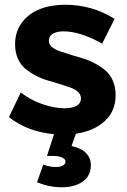

<svg xmlns="http://www.w3.org/2000/svg" viewBox="-20 -565 539 814"><path d="M187 -392.1Q187 -377.9 199.2 -366.7Q211.4 -355.5 231.4 -348.6Q251.5 -341.8 276.9 -333.7Q302.2 -325.7 328.9 -318.1Q355.5 -310.5 380.9 -297.1Q406.2 -283.7 426.3 -266.8Q446.3 -250 458.3 -223.1Q470.2 -196.3 470.2 -162.1Q470.2 -93.8 424.1 -51.5Q377.9 -9.3 301.8 2L283.2 54.2Q325.2 63 345.2 84.5Q365.2 106 365.2 134.8Q365.2 181.2 330.3 205.1Q295.4 229 242.2 229Q189.9 229 137.2 208L163.1 132.8Q191.4 143.1 216.8 143.1Q235.4 143.1 246.6 136.7Q257.8 130.4 257.8 121.1Q257.8 109.4 243.7 102.8Q229.5 96.2 206.1 96.2H179.2L209 3.9Q94.7 -6.8 18.1 -68.8L67.9 -172.9Q109.4 -141.1 159.4 -123.5Q209.5 -106 254.9 -106Q285.6 -106 304.4 -116.5Q323.2 -127 323.2 -147.9Q323.2 -163.1 311.3 -174.8Q299.3 -186.5 279.5 -193.4Q259.8 -200.2 234.9 -208.3Q210 -216.3 183.6 -223.6Q157.2 -231 132.3 -244.1Q107.4 -257.3 87.6 -273.4Q67.9 -289.6 55.9 -316.4Q43.9 -343.3 43.9 -377Q43.9 -430.7 72.8 -469.2Q101.6 -507.8 148.9 -526.4Q196.3 -544.9 255.9 -544.9Q371.1 -544.9 465.8 -484.9L413.1 -379.9Q320.3 -432.1 249 -432.1Q220.7 -432.1 203.9 -422.1Q187 -412.1 187 -392.1Z"/></svg>

Font: Montserrat arm SemiBold
Style: Regular
Weight: 600
Designer: Julieta Ulanovsky
Foundry: Julieta Ulanovsky
Version: Version 6.000;PS 006.000;hotconv 1.0.88;makeotf.lib2.5.64775